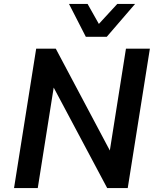

<svg xmlns="http://www.w3.org/2000/svg" viewBox="-20 -951 796 971"><path d="M51 0 163 -705H262L537 -187H535L617 -705H738L626 0H522L250 -511H252L171 0ZM414 -765 329 -931H423L480 -830L573 -931H663L520 -765Z"/></svg>

Font: Nunito Sans 7pt SemiCondensed
Style: Bold Italic
Weight: 700
Width: 4
Italic angle: -9°
Designer: Vernon Adams
Foundry: Vernon Adams
Version: Version 3.101;gftools[0.9.27]